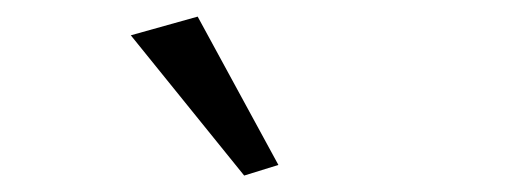

<svg xmlns="http://www.w3.org/2000/svg" viewBox="-20 -681 626 230"><path d="M272.5 -470.7 136.7 -638.7 216.8 -661.1 313.5 -483.4Z"/></svg>

Font: Crimson Pro
Style: Regular
Weight: 400
Designer: Jacques Le Bailly
Foundry: Baron von Fonthausen
Version: Version 1.003